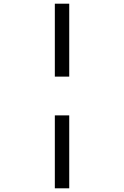

<svg xmlns="http://www.w3.org/2000/svg" viewBox="-20 -858 672 1040"><path d="M277 162V-233H355V162ZM277 -443V-838H355V-443Z"/></svg>

Font: Atkinson Hyperlegible Mono ExtraLight
Style: Regular
Weight: 400
Monospace: yes
Version: Version 2.001